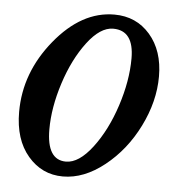

<svg xmlns="http://www.w3.org/2000/svg" viewBox="-45 -583 612 637"><g transform="rotate(5 261.5 -265.0)"><path d="M24 -191Q24 -322 113 -431Q202 -540 311 -540Q384 -540 430 -487Q476 -434 476 -348Q476 -265 434.5 -181.5Q393 -98 325 -44Q257 10 187 10Q117 10 70.5 -44.5Q24 -99 24 -191ZM193 -40Q236 -40 280.5 -98.5Q325 -157 352.5 -241Q380 -325 380 -400Q380 -493 311 -493Q268 -493 225 -436Q182 -379 155.5 -297Q129 -215 129 -142Q129 -40 193 -40Z"/></g></svg>

Font: Libre Baskerville
Style: Italic
Weight: 400
Italic angle: -15°
Designer: Pablo Impallari, Rodrigo Fuenzalida
Foundry: Pablo Impallari, Rodrigo Fuenzalida
Version: Version 1.051;Glyphs 3.2.3 (3260)